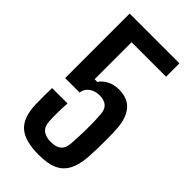

<svg xmlns="http://www.w3.org/2000/svg" viewBox="-248 -868 945 945"><g transform="rotate(45 224.0 -396.0)"><path d="M230 8.5Q133 8.5 89.8 -30Q46.5 -68.5 44 -155.5Q43 -192.5 43.2 -218.8Q43.5 -245 44.5 -271H151.5Q150 -253.5 149.2 -229Q148.5 -204.5 148.8 -181.2Q149 -158 150 -144Q152.5 -110 172.2 -94.2Q192 -78.5 227 -78.5Q264 -78.5 282.5 -94.5Q301 -110.5 303 -143.5Q307 -199.5 307.5 -251.2Q308 -303 304.5 -350Q302 -381 285 -396Q268 -411 234.5 -411Q211.5 -411 194.2 -402.5Q177 -394 167 -380.5Q157 -367 156 -351H55V-800H401.5V-707H161.5V-449.5H180.5Q192.5 -470 219.5 -484.5Q246.5 -499 281.5 -499Q345 -499 376.2 -460.5Q407.5 -422 411 -354Q413 -323 413.2 -288.8Q413.5 -254.5 412.8 -220.8Q412 -187 410 -156.5Q405.5 -98 386 -61.5Q366.5 -25 328.8 -8.2Q291 8.5 230 8.5Z"/></g></svg>

Font: Big Shoulders Medium
Style: Regular
Weight: 500
Designer: Patric King
Foundry: XO Type Co
Version: Version 2.002